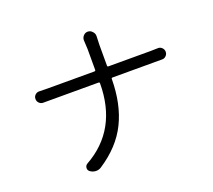

<svg xmlns="http://www.w3.org/2000/svg" viewBox="-131 -944 1262 1138"><g transform="rotate(-20 500.0 -374.5)"><path d="M564.5 -543Q564.5 -536.1 571.3 -536.1H837.9Q857.4 -536.1 882.8 -537.1Q897.5 -538.1 908.7 -527.3Q919.9 -516.6 919.9 -501.5Q919.9 -486.3 908.7 -475.6Q897.5 -464.8 882.8 -465.8Q857.4 -465.8 836.9 -465.8H571.3Q564.5 -465.8 564.5 -459Q563.5 -300.8 506.8 -185.5Q450.2 -70.3 324.2 11.7Q309.6 21.5 292 21.5Q290 21.5 289.1 21.5Q269.5 20.5 253.9 8.8Q242.2 0 243.2 -14.6Q244.1 -29.3 256.8 -37.1Q489.3 -167 490.2 -459Q490.2 -465.8 482.4 -465.8H191.4Q164.1 -465.8 136.7 -465.8Q121.1 -464.8 109.9 -475.6Q98.6 -486.3 98.6 -502Q98.6 -517.6 109.9 -527.8Q121.1 -538.1 136.7 -537.1Q164.1 -536.1 189.5 -536.1H482.4Q490.2 -536.1 490.2 -543V-674.8L487.3 -731.4Q487.3 -746.1 497.1 -757.8Q508.8 -771.5 525.4 -771.5Q543 -771.5 554.7 -757.8Q566.4 -746.1 566.4 -729.5L564.5 -673.8Z"/></g></svg>

Font: Gen Jyuu Gothic Normal
Style: Regular
Weight: 300
Designer: [Source Han Sans]
Ryoko NISHIZUKA  (kana & ideographs); Paul D. Hunt (Latin, Greek & Cyrillic); Wenlong ZHANG  (bopomofo
Version: Version 1.002.20150607